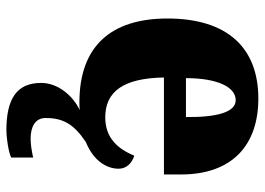

<svg xmlns="http://www.w3.org/2000/svg" viewBox="-134 -457 830 602"><g transform="rotate(90 281.0 -156.0)"><path d="M389 239C409 239 455 233 474 224V155C452 160 432 163 415 163C378 163 350 149 350 116C350 58 372 26 425 -10C484 -34 509 -75 509 -113C509 -138 491 -155 468 -162C447 -110 412 -71 348 -71C267 -71 225 -128 223 -255H527V-309C527 -467 437 -551 289 -551C130 -551 38 -454 38 -266C38 -91 123 10 301 10C309 10 317 10 325 9C279 31 240 78 240 130C240 206 289 239 389 239ZM347 -324H225C225 -425 254 -480 294 -480C331 -480 348 -424 347 -324Z"/></g></svg>

Font: Noto Serif Sinhala SemiCondensed Black
Style: Regular
Weight: 900
Width: 4
Designer: Jelle Bosma - Monotype Design Team
Foundry: Monotype Imaging Inc.
Version: Version 2.007